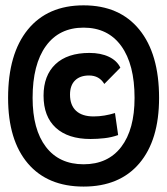

<svg xmlns="http://www.w3.org/2000/svg" viewBox="-20 -706 626 719"><path d="M293 -7.3Q158.2 -7.3 84.2 -94.2Q10.3 -181.2 10.3 -339.4Q10.3 -504.4 84.2 -595.2Q158.2 -686 293 -686Q427.7 -686 501.7 -595.2Q575.7 -504.4 575.7 -339.4Q575.7 -181.2 501.7 -94.2Q427.7 -7.3 293 -7.3ZM318.8 -185.5Q234.9 -185.5 189 -227.5Q143.1 -269.5 143.1 -347.7Q143.1 -423.3 187.7 -465.6Q232.4 -507.8 314.9 -507.8Q357.4 -507.8 387.7 -493.4Q418 -479 430.7 -452.6L370.6 -391.6Q351.6 -423.3 313.5 -423.3Q279.8 -423.3 261 -404.8Q242.2 -386.2 242.2 -351.6Q242.2 -312 264.9 -291Q287.6 -270 330.6 -270Q351.1 -270 371.3 -273.4Q391.6 -276.9 410.6 -282.7L422.4 -200.2Q397.5 -191.4 371.1 -188.5Q344.7 -185.5 318.8 -185.5ZM293 -90.8Q384.3 -90.8 434.1 -156Q483.9 -221.2 483.9 -339.4Q483.9 -464.8 434.1 -533.7Q384.3 -602.5 293 -602.5Q201.7 -602.5 151.9 -533.7Q102.1 -464.8 102.1 -339.4Q102.1 -221.2 151.9 -156Q201.7 -90.8 293 -90.8Z"/></svg>

Font: Cascadia Mono Medium
Style: Regular
Weight: 500
Monospace: yes
Designer: Aaron Bell
Foundry: Saja Typeworks
Version: Version 2407.024